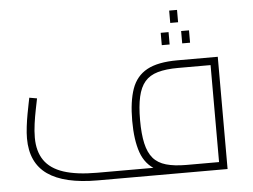

<svg xmlns="http://www.w3.org/2000/svg" viewBox="-51 -788 1121 852"><g transform="rotate(-5 509.5 -361.5)"><path d="M351 0Q202 0 128 -52Q54 -104 54 -213Q54 -236 57.5 -265Q61 -294 66 -321Q71 -348 75 -367.5Q79 -387 80 -392L114 -386Q110 -366 104 -336.5Q98 -307 93.5 -274.5Q89 -242 89 -213Q89 -152 116.5 -112Q144 -72 202 -53Q260 -34 351 -34H929L894 0V-480L909 -466H749Q695 -466 658.5 -455.5Q622 -445 601 -420.5Q580 -396 570.5 -354Q561 -312 561 -250Q561 -188 570.5 -146Q580 -104 601 -79.5Q622 -55 658.5 -44.5Q695 -34 749 -34V0Q662 0 613.5 -26.5Q565 -53 545.5 -108.5Q526 -164 526 -250Q526 -336 545.5 -391.5Q565 -447 613.5 -473.5Q662 -500 749 -500H929V0ZM732 -668V-723H767V-668ZM686 -573V-628H721V-573ZM777 -573V-628H812V-573Z"/></g></svg>

Font: TitilliumWeb ExtraLight
Style: Regular
Weight: 400
Designer: Mohamed Gaber, Accademia di Belle Arti di Urbino and others
Foundry: Kief Type Foundry, Accademia di Belle Arti di Urbino and others
Version: Version 3.000; ttfautohint (v1.8.2)